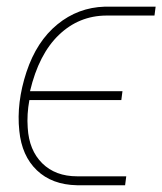

<svg xmlns="http://www.w3.org/2000/svg" viewBox="-20 -548 480 568"><path d="M338.9 -252H66.9Q59.1 -210 62 -169.9Q65.9 -103.5 105 -64.9Q144 -26.4 208.5 -26.4H353.5L350.1 0H207.5Q133.8 -1.5 89.1 -44.2Q44.4 -86.9 37.1 -161.1Q28.3 -244.1 58.3 -335Q88.4 -425.8 149.7 -475.8Q210.9 -525.9 290 -528.3H440.4L437 -502H294.4Q213.4 -501.5 154.1 -444.6Q94.7 -387.7 68.8 -278.3H342.3Z"/></svg>

Font: Roboto Thin
Style: Italic
Weight: 250
Italic angle: -12°
Designer: Google
Version: Version 2.134; 2016